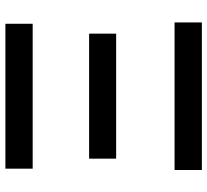

<svg xmlns="http://www.w3.org/2000/svg" viewBox="-48 -720 768 711"><g transform="rotate(-90 335.5 -364.0)"><path d="M62 0V-101.1H608.4V0ZM104 -317.4V-417.5H566.9V-317.4ZM66.9 -626.5V-727.5H603.5V-626.5Z"/></g></svg>

Font: Inter
Style: 540
Weight: 540
Designer: Rasmus Andersson
Foundry: rsms
Version: Version 4.001;git-66647c0bb